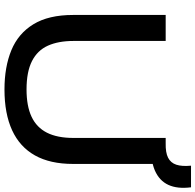

<svg xmlns="http://www.w3.org/2000/svg" viewBox="-28 -858 894 879"><g transform="rotate(90 419.5 -418.0)"><path d="M389 9Q286 9 209.5 -22.5Q133 -54 90.5 -123.5Q48 -193 48 -305V-729H167V-307Q167 -238 188.5 -190Q210 -142 259 -117Q308 -92 389 -92Q465 -92 514 -115Q563 -138 587 -185.5Q611 -233 611 -307V-729H730V-305Q730 -200 691 -130.5Q652 -61 576 -26Q500 9 389 9ZM635 -663V-729Q678 -728 701.5 -740Q725 -752 733.5 -777.5Q742 -803 738 -845H837Q845 -783 826 -741.5Q807 -700 760 -679.5Q713 -659 635 -663Z"/></g></svg>

Font: Mona Sans Expanded Medium
Style: Regular
Weight: 500
Width: 7
Designer: Deni Anggara
Foundry: GitHub
Version: Version 2.000